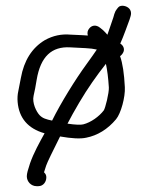

<svg xmlns="http://www.w3.org/2000/svg" viewBox="-20 -558 518 659"><path d="M111.5 81C129.1 81 139 65.6 139 51C139 44.6 137.7 39.8 131.1 33.3C132.4 29 135.2 19.8 138.4 10.5C142.9 -2.5 159.6 -36.2 186.2 -89.6C225.1 -82.8 256.4 -80.8 276.4 -85.5C314.3 -92.9 349.9 -114.5 378.4 -148.8C395.1 -168.9 410.3 -224.7 408.5 -258.7C406.1 -305.8 401 -340.3 392.1 -365.3C396.2 -367.8 401.9 -374.4 404.1 -380.7C408 -391.8 402.5 -402.5 392.8 -408.5C403.6 -431.7 418.1 -473.6 424.8 -491.2L424.9 -491.6L428 -501.7C430.1 -508.2 430.9 -516.4 427 -523.7C423.4 -530.4 417.1 -534.3 410.7 -536.5C404.2 -538.6 396.6 -539.4 389.6 -535.9C385.2 -533.8 376.5 -520.1 376.5 -520.1L372.1 -509.2L371.9 -508.2C370.7 -503.2 368.2 -495 364.3 -484.3C358.2 -467.5 354.5 -454.3 348.6 -438.7C344.6 -443.3 339.9 -448.8 334.5 -453.7L334.2 -454L324.2 -462.2C309 -474.9 294.1 -470.7 286 -459.9C281.2 -453.9 278.5 -446.2 281.4 -436C277 -436.3 269.3 -436.9 263.9 -437.2L222.2 -439.1C191.1 -441.9 162 -435.8 134 -420.3C89.3 -393.6 62.3 -349.6 51.7 -290.8C48 -270.6 45 -255.4 42.8 -245.2C40.2 -233.5 39.4 -221.1 40.5 -208.1C45.1 -153.2 75.8 -116.5 133 -100.5C115.8 -69.4 95.5 -33.1 83.1 2.6C76 24.4 72 37.4 72 47C72 65.1 86.5 81 105.5 81ZM251.9 -205.8C280.9 -255 311.7 -298.7 343.5 -338.9C348.1 -317.9 351.7 -290.1 353.6 -257.8C354.6 -239.3 341.3 -185.8 336.1 -179C320.1 -158.1 292.3 -137.9 265.8 -131.2C257.8 -129.1 239.6 -129.4 211.7 -133.6C222 -153.7 235.7 -178.3 251.9 -205.8ZM276.9 -337.7C239 -285.9 188.5 -204.3 158.8 -144.1C138.2 -148.4 126.2 -152 116 -162.6C104.7 -174.5 89.7 -205 95.3 -229.2C99 -244.9 102.5 -263.2 105.8 -284C119.3 -364.7 157.9 -398.8 220.4 -395.5C233 -394.8 251.2 -393.9 274.9 -392.7C289.8 -391.9 300.9 -390.5 312.3 -387.9C305.3 -377.5 292.6 -359.2 276.9 -337.7Z"/></svg>

Font: MewTooHand
Style: BdCond
Weight: 400
Designer: Mew Too, Robert Jablonski
Version: Version 0.77